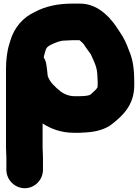

<svg xmlns="http://www.w3.org/2000/svg" viewBox="-20 -792 759 1039"><path d="M14.5 60V127C14.5 181.2 59.7 226.5 114 226.5C168.9 226.5 212.5 180.4 212.5 127V60C212.5 41.2 210.5 20.4 210.5 5V-123.9C253.6 -95.9 309.5 -73.8 377 -73.5C401 -72.3 428.6 -74.3 448.4 -75.6C501.3 -78.9 551.5 -92.8 586.4 -120.7C639.2 -163 706.5 -219.4 706.5 -331V-352C706.5 -411.4 700.4 -468.8 677.9 -518.9C672.2 -535.6 663.8 -556.3 655.2 -573.4L642.9 -596C635.2 -610.1 623.4 -625.4 614.8 -638.9C602 -659.7 586.2 -679.4 570.1 -696.9C535.8 -731.2 487.8 -772.5 411 -772.5H373C292.3 -772.5 226.7 -758.1 169.5 -727.7C104.1 -697.9 57.4 -643.9 36.1 -572.7L31.2 -556.2C18.2 -516.7 12.5 -466.6 12.5 -418V4C12.5 25.5 14.5 45.8 14.5 60ZM508.5 -352V-331C508.5 -326.4 507.5 -324.6 507.5 -320C507.5 -319.4 507.5 -319.3 507.5 -318.4L498 -306.6C496.9 -305.3 479.3 -288.6 476.2 -286L466.9 -278.5C453.1 -272.7 427.7 -271.5 408 -271.5H383C354.2 -271.5 327.3 -282.8 309.7 -295.8C291.9 -309.8 281 -319.5 265.7 -336.2C253.9 -349.2 245.6 -360.7 238.3 -380.9C237.4 -393.2 236.2 -401.9 235.2 -410L231.3 -439.2C229.7 -453.3 225.3 -467.8 216.4 -481.8C217.4 -486.9 219 -493.6 221 -500.6L226 -517.6C229 -527.9 229.1 -527.5 236.2 -537.1C240.3 -540.7 248.1 -546 254.3 -549.2C281.2 -561.7 304.1 -572.5 332 -572.5C344.4 -572.5 360.9 -574.5 373 -574.5H410.4C418.2 -567 429.7 -558.4 434.2 -551.1C442.2 -538.3 450.7 -526.3 464.5 -508.1L472 -496.8C478.7 -482.5 480.8 -478.3 484.4 -469.6L494.6 -445.2C502.4 -427.4 507.5 -398.8 507.5 -371C507.5 -364.7 508.5 -357.5 508.5 -352Z"/></svg>

Font: Smoothie
Style: ExBd
Weight: 800
Foundry: Cannot Into Space Fonts
Version: Version 0.8